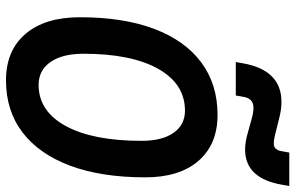

<svg xmlns="http://www.w3.org/2000/svg" viewBox="-194 -791 995 647"><g transform="rotate(90 303.5 -467.5)"><path d="M250.5 9.8Q150.4 9.8 94.2 -55.9Q38.1 -121.6 38.1 -239.3Q38.1 -385.3 77.1 -489Q116.2 -592.8 189.9 -647.9Q263.7 -703.1 367.2 -703.1Q466.3 -703.1 522 -638.9Q577.6 -574.7 577.6 -459.5Q577.6 -312 538.6 -207Q499.5 -102.1 426.5 -46.1Q353.5 9.8 250.5 9.8ZM266.1 -100.1Q355 -100.1 404.8 -191.9Q454.6 -283.7 454.6 -447.3Q454.6 -516.1 427.7 -554.7Q400.9 -593.3 353 -593.3Q262.7 -593.3 211.9 -502.9Q161.1 -412.6 161.1 -251.5Q161.1 -180.2 189 -140.1Q216.8 -100.1 266.1 -100.1ZM189 -764.6 193.4 -789.1Q216.3 -918.5 323.7 -918.5Q346.2 -918.5 373.3 -912.1Q400.4 -905.8 425 -899.2Q449.7 -892.6 464.4 -892.6Q484.4 -892.6 489.3 -918L494.1 -944.8H606.9L602.5 -920.4Q581.1 -795.9 483.9 -795.9Q461.9 -795.9 435.1 -803Q408.2 -810.1 383.8 -817.1Q359.4 -824.2 343.8 -824.2Q313 -824.2 307.1 -793.9L301.8 -764.6Z"/></g></svg>

Font: Cascadia Code NF SemiBold
Style: Italic
Weight: 600
Italic angle: -10°
Monospace: yes
Designer: Aaron Bell
Foundry: Saja Typeworks
Version: Version 2404.023; ttfautohint (v1.8.4)